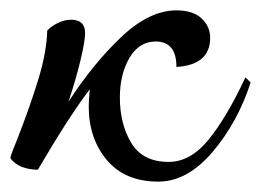

<svg xmlns="http://www.w3.org/2000/svg" viewBox="-58 -312 503 370"><path d="M425 -153Q400 -76 351.5 -19Q303 38 247 38Q183 38 148 -3.5Q113 -45 113 -107Q113 -118 115 -140Q74 -86 15 15Q-2 15 -16 9.5Q-30 4 -38 -7Q-38 -12 -25 -43Q0 -107 16 -159.5Q32 -212 33 -253Q40 -261 53 -267.5Q66 -274 79 -274Q106 -274 106 -248Q106 -233 97 -195.5Q88 -158 74 -116Q122 -190 176 -241Q230 -292 282 -292Q314 -292 330.5 -276.5Q347 -261 347 -239Q347 -187 282 -183Q282 -232 242 -232Q210 -232 191.5 -200.5Q173 -169 173 -124Q173 -73 195 -36.5Q217 0 267 0Q309 0 344 -43Q379 -86 415 -163Z"/></svg>

Font: Dancing Script
Style: Regular
Weight: 400
Designer: Pablo Impallari
Foundry: Pablo Impallari
Version: Version 2.000